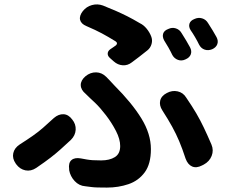

<svg xmlns="http://www.w3.org/2000/svg" viewBox="-20 -795 1040 869"><path d="M477 -533Q467 -542 467.5 -553Q468 -564 479 -572Q486 -577 493 -581.5Q500 -586 505 -590Q515 -600 503 -608Q469 -629 441 -644Q413 -659 371 -677Q347 -687 342.5 -705Q338 -723 355 -745Q371 -765 396 -772Q421 -779 446 -770Q481 -756 506 -745Q531 -734 556 -721.5Q581 -709 613 -690Q630 -682 643.5 -665.5Q657 -649 664 -631Q671 -614 666 -596Q661 -578 647 -567Q631 -554 609.5 -537.5Q588 -521 577 -513Q558 -498 535.5 -499.5Q513 -501 495 -517ZM293 -29Q289 -58 303.5 -70.5Q318 -83 346 -78Q362 -75 373.5 -73Q385 -71 399.5 -70Q414 -69 438 -69Q476 -69 500 -84Q524 -99 524 -134Q524 -165 505 -202Q486 -239 459.5 -273.5Q433 -308 410 -330Q401 -338 387.5 -351Q374 -364 368 -370Q346 -388 345.5 -409.5Q345 -431 367 -450Q389 -468 415 -467.5Q441 -467 461 -447Q466 -442 477 -430.5Q488 -419 497 -409Q577 -329 620 -259Q663 -189 663 -120Q663 -53 635 -15Q607 23 561.5 38.5Q516 54 464 54Q437 54 421 53.5Q405 53 393.5 51.5Q382 50 366 48Q338 46 318 24.5Q298 3 293 -25ZM894 -46Q869 -33 849.5 -41.5Q830 -50 820 -77Q805 -123 791 -156Q777 -189 759.5 -221Q742 -253 715 -295Q700 -318 705 -339.5Q710 -361 735 -374Q759 -387 784 -381.5Q809 -376 823 -353Q851 -312 869 -281Q887 -250 902.5 -217.5Q918 -185 937 -141Q948 -115 938 -89.5Q928 -64 902 -50ZM307 -254Q324 -233 322.5 -207.5Q321 -182 301 -162Q274 -137 254 -119Q234 -101 209.5 -82Q185 -63 144 -35Q120 -19 95 -24Q70 -29 53 -52L51 -55Q35 -78 40 -101.5Q45 -125 69 -141Q105 -164 128.5 -180.5Q152 -197 173.5 -215.5Q195 -234 224 -261Q245 -279 267.5 -278Q290 -277 307 -254ZM742 -664Q759 -672 776 -666.5Q793 -661 802 -645Q812 -630 823 -611Q834 -592 840 -581Q849 -564 843.5 -549Q838 -534 819 -526Q802 -518 785.5 -524Q769 -530 760 -546Q753 -561 742 -580.5Q731 -600 723 -612Q714 -629 718.5 -643Q723 -657 742 -664ZM860 -709Q877 -717 894.5 -712Q912 -707 922 -690Q932 -675 943 -656.5Q954 -638 960 -627Q969 -610 963.5 -595Q958 -580 940 -572Q922 -565 906 -570.5Q890 -576 881 -593Q874 -608 862.5 -627.5Q851 -647 843 -658Q833 -674 837.5 -688Q842 -702 860 -709Z"/></svg>

Font: Chiron GoRound TC
Style: Bold
Weight: 700
Designer: Ryoko NISHIZUKA 西塚涼子 (kana, bopomofo & ideographs); Paul D. Hunt (Latin, Greek & Cyrillic); Sandoll Communications 산돌커뮤니
Foundry: Adobe
Version: Version 1.000;hotconv 1.1.1;makeotfexe 2.6.0